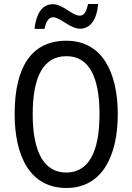

<svg xmlns="http://www.w3.org/2000/svg" viewBox="-20 -927 659 957"><path d="M152 -783H202C209 -820 223 -841 245 -841C280 -841 329 -784 379 -784C430 -784 463 -829 469 -907H419C411 -871 401 -849 378 -849C339 -849 295 -906 243 -906C185 -906 159 -850 152 -783ZM567 -358C567 -568 488 -724 311 -724C139 -724 53 -596 53 -359C53 -151 128 10 311 10C488 10 567 -148 567 -358ZM143 -358C143 -546 197 -647 311 -647C422 -647 476 -547 476 -358C476 -168 421 -67 310 -67C199 -67 143 -170 143 -358Z"/></svg>

Font: Noto Sans Gujarati Condensed
Style: Regular
Weight: 400
Width: 3
Designer: Jelle Bosma - Monotype Design Team, Universal Thirst
Foundry: Monotype Imaging Inc.
Version: Version 2.106